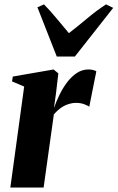

<svg xmlns="http://www.w3.org/2000/svg" viewBox="-20 -834 524 854"><path d="M26 0 87.5 -449 33.5 -472 37 -493.5 218.5 -525 239.5 -507.5 229 -418.5 220 -353.5Q230.5 -383.5 245.2 -413.5Q260 -443.5 279.2 -468.8Q298.5 -494 322 -509.5Q345.5 -525 373 -525Q387 -525 395.8 -522.2Q404.5 -519.5 408.5 -517L377 -359Q373.5 -363 356.2 -369.8Q339 -376.5 318.5 -376.5Q303 -376.5 288.5 -372.2Q274 -368 261.2 -360.8Q248.5 -353.5 238 -344Q227.5 -334.5 219.5 -325L174 0ZM232.5 -582.5 146.5 -801.5 175.5 -814.5Q203 -787 231 -752.8Q259 -718.5 286.5 -686.5Q328.5 -719 368.2 -752.5Q408 -786 451.5 -814.5L483.5 -799L313 -582.5Z"/></svg>

Font: Merriweather 120pt ExtraBold
Style: Italic
Weight: 800
Italic angle: -7.8°
Version: Version 2.101